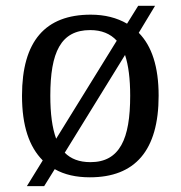

<svg xmlns="http://www.w3.org/2000/svg" viewBox="-20 -596 617 656"><path d="M454.1 -483.9 509.8 -576.2H452.1L414.1 -515.1C379.4 -535.2 338.4 -545.9 290 -545.9C135.3 -545.9 55.2 -456.1 55.2 -269C55.2 -166 79.6 -94.7 126 -47.9L71.8 40H130.9L167 -18.1C200.2 1 240.7 9.8 287.1 9.8C440.9 9.8 522 -81.1 522 -269C522 -368.2 498.5 -439 454.1 -483.9ZM151.9 -269C151.9 -417 187.5 -493.2 288.1 -493.2C326.7 -493.2 356.9 -481 378.9 -457L171.9 -122.1C158.2 -159.2 151.9 -208 151.9 -269ZM201.2 -74.2 407.2 -408.2C418.9 -373 424.8 -326.7 424.8 -269C424.8 -194.8 416 -138.2 394.5 -100.1C373 -62 339.4 -42 289.1 -42C250.5 -42 222.2 -53.2 201.2 -74.2Z"/></svg>

Font: The Erased English
Style: Regular
Weight: 400
Designer: Monotype Design team + ligartures altered by 180 Amsterdam
Foundry: Monotype Imaging Inc.
Version: Version 1.030;Glyphs 3.1.2 (3151)